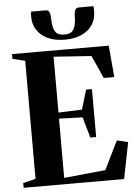

<svg xmlns="http://www.w3.org/2000/svg" viewBox="-63 -1016 761 1063"><g transform="rotate(-5 318.0 -484.0)"><path d="M94.5 -43.5V-699.5L25 -716.5V-743H562.5L578 -567H519.5L462.5 -694L253 -708.5V-398L384 -403L416.5 -511.5H449V-245H416.5L384 -360L253 -364.5V-35L483.5 -58L561.5 -216.5L623 -201.5L583 0H24.5V-26.5ZM232 -968Q248.5 -968 253.2 -953.2Q258 -938.5 258 -917.5Q258 -872 272 -848.8Q286 -825.5 323.5 -825.5Q361.5 -825.5 375.2 -848.8Q389 -872 389 -917.5Q389 -938.5 394.2 -953.2Q399.5 -968 415.5 -968H497Q498 -961.5 498.2 -954.8Q498.5 -948 498.5 -941Q498.5 -897 477.5 -864.8Q456.5 -832.5 417.2 -814.8Q378 -797 323.5 -797Q269.5 -797 230.5 -814.8Q191.5 -832.5 170 -864.8Q148.5 -897 148.5 -941Q148.5 -948 149 -954.8Q149.5 -961.5 150.5 -968Z"/></g></svg>

Font: Merriweather 120pt
Style: Bold
Weight: 700
Designer: Eben Sorkin
Foundry: Eben Sorkin
Version: Version 2.100